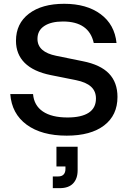

<svg xmlns="http://www.w3.org/2000/svg" viewBox="-20 -705 681 1012"><path d="M331.7 10Q199.2 10 120.4 -47.9Q41.7 -105.8 34.2 -209.2H154.2Q159.2 -149.2 205.8 -117.5Q252.5 -85.8 335.8 -85.8Q409.2 -85.8 447.5 -110.8Q485.8 -135.8 485.8 -185.8Q485.8 -224.2 460 -247.9Q434.2 -271.7 380.8 -282.5L247.5 -309.2Q156.7 -327.5 110.4 -373.3Q64.2 -419.2 64.2 -490Q64.2 -580.8 132.5 -632.9Q200.8 -685 318.3 -685Q436.7 -685 510.4 -630.4Q584.2 -575.8 594.2 -478.3H474.2Q449.2 -591.7 311.7 -591.7Q249.2 -591.7 213.3 -567.9Q177.5 -544.2 177.5 -500Q177.5 -430.8 276.7 -410.8L415.8 -382.5Q509.2 -364.2 554.2 -317.5Q599.2 -270.8 599.2 -194.2Q599.2 -97.5 528.8 -43.8Q458.3 10 331.7 10ZM258.3 286.7V225H286.7Q305.8 225 315.4 214.6Q325 204.2 325 185.8V172.5H277.5V68.3H389.2V192.5Q389.2 236.7 365.4 261.7Q341.7 286.7 295 286.7Z"/></svg>

Font: Funnel Display Medium
Style: Regular
Weight: 500
Designer: NORD ID, Kristian Moeller
Foundry: Dicotype
Version: Version 1.000